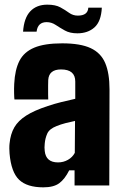

<svg xmlns="http://www.w3.org/2000/svg" viewBox="-20 -796 531 824"><path d="M166 8Q96 8 62 -24.5Q28 -57 21 -137Q20 -145 20 -159Q20 -173 21 -180Q25 -221 41.5 -249.5Q58 -278 92.5 -300Q127 -322 185 -341Q215 -351 241.5 -357.5Q268 -364 303 -372V-446Q303 -498 242 -498Q190 -498 187 -453Q187 -448 186.5 -428.5Q186 -409 186.5 -390.5Q187 -372 187 -369H42Q41 -375 40.5 -395.5Q40 -416 41 -436Q44 -497 63.5 -535Q83 -573 127 -591.5Q171 -610 247 -610Q325 -610 369 -589.5Q413 -569 431.5 -525.5Q450 -482 450 -412L449 0H300V-65H277Q258 -27 234 -9.5Q210 8 166 8ZM229 -99Q252 -99 271.5 -110Q291 -121 301 -140L302 -277Q282 -273 261 -267.5Q240 -262 223 -255Q192 -243 183 -223Q174 -203 172 -180Q171 -167 171 -163Q171 -159 172 -148Q177 -99 229 -99ZM79 -660Q83 -719 110 -747.5Q137 -776 183 -776Q218 -776 239 -764.5Q260 -753 276.5 -741Q293 -729 314 -729Q357 -729 359 -763H417Q414 -704 385.5 -678.5Q357 -653 312 -653Q280 -653 258.5 -665Q237 -677 219 -689Q201 -701 180 -701Q142 -701 137 -660Z"/></svg>

Font: Big Shoulders Text Black
Style: Regular
Weight: 900
Designer: Patric King
Foundry: XO Type Co
Version: Version 1.000; ttfautohint (v1.8.2)